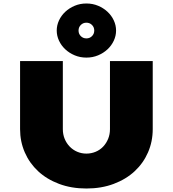

<svg xmlns="http://www.w3.org/2000/svg" viewBox="-20 -1050 990 1100"><path d="M475 -170Q503 -170 528 -180.5Q553 -191 571 -210Q589 -229 599.5 -254.5Q610 -280 610 -310V-700H855V-310Q855 -239 828 -177Q801 -115 751.5 -69Q702 -23 631.5 3.5Q561 30 475 30Q389 30 318.5 3.5Q248 -23 198.5 -69Q149 -115 122 -177Q95 -239 95 -310V-700H340V-310Q340 -280 350.5 -254.5Q361 -229 379.5 -210Q398 -191 422.5 -180.5Q447 -170 475 -170ZM475 -920Q456 -920 443 -907Q430 -894 430 -875Q430 -856 443 -843Q456 -830 475 -830Q494 -830 507 -843Q520 -856 520 -875Q520 -894 507 -907Q494 -920 475 -920ZM475 -1030Q511 -1030 542 -1017Q573 -1004 596 -982.5Q619 -961 632 -933Q645 -905 645 -875Q645 -845 632 -817Q619 -789 596 -767.5Q573 -746 542 -733Q511 -720 475 -720Q439 -720 408 -733Q377 -746 354 -767.5Q331 -789 318 -817Q305 -845 305 -875Q305 -905 318 -933Q331 -961 354 -982.5Q377 -1004 408 -1017Q439 -1030 475 -1030Z"/></svg>

Font: Imperial One
Style: Regular
Weight: 400
Designer: Jovanny Lemonad
Foundry: Jovanny Lemonad
Version: Version 1.000